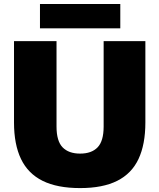

<svg xmlns="http://www.w3.org/2000/svg" viewBox="-20 -950 814 980"><path d="M389 10Q272 10 197.5 -27Q123 -64 87.2 -138.5Q51.5 -213 51.5 -324.5V-740H268.5V-304Q268.5 -230 299.5 -198Q330.5 -166 389 -166Q447.5 -166 478.2 -198Q509 -230 509 -304V-740H722V-324.5Q722 -213 687 -138.5Q652 -64 578.2 -27Q504.5 10 389 10ZM184 -805.5V-929.5H594V-805.5Z"/></svg>

Font: Encode Sans SC Black
Style: Regular
Weight: 900
Version: Version 3.002